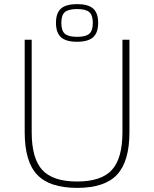

<svg xmlns="http://www.w3.org/2000/svg" viewBox="-20 -893 749 933"><path d="M100 -251V-700H134V-251Q134 -123 185.5 -67Q237 -11 355 -11Q472 -11 523.5 -67Q575 -123 575 -251V-700H609V-251Q609 -109 549 -44.5Q489 20 355 20Q221 20 160.5 -44Q100 -108 100 -251ZM355 -873Q408 -873 432.5 -851.5Q457 -830 457 -782Q457 -734 432.5 -712Q408 -690 354 -690Q301 -690 276.5 -712Q252 -734 252 -782Q252 -830 276.5 -851.5Q301 -873 355 -873ZM355 -714Q397 -714 414 -729Q431 -744 431 -782Q431 -819 414 -834Q397 -849 355 -849Q312 -849 295 -834Q278 -819 278 -782Q278 -744 295 -729Q312 -714 355 -714Z"/></svg>

Font: Fivo Sans Thin
Style: Regular
Weight: 250
Foundry: Alexander Slobzheninov
Version: 1.0